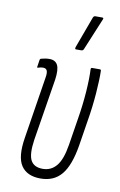

<svg xmlns="http://www.w3.org/2000/svg" viewBox="-82 -742 496 795"><g transform="rotate(10 166.5 -344.5)"><path d="M146 6Q89 6 64.5 -30.5Q40 -67 53 -148L94 -407Q98 -429 94 -438.5Q90 -448 77 -448Q72 -448 67 -447Q62 -446 56 -444Q51 -443 53 -449L57 -476Q58 -482 63 -483Q70 -485 79 -486.5Q88 -488 97 -488Q122 -488 131.5 -469.5Q141 -451 135 -408L93 -147Q84 -86 97.5 -60.5Q111 -35 148 -35Q183 -35 205.5 -62Q228 -89 238 -151L256 -264Q266 -324 270 -381Q274 -438 272 -476Q272 -482 278 -482H310Q315 -482 315 -476Q316 -439 311.5 -380.5Q307 -322 297 -263L280 -156Q266 -71 234 -32.5Q202 6 146 6ZM198 -546Q195 -546 194.5 -548Q194 -550 195 -555L244 -688Q246 -692 248 -693.5Q250 -695 254 -695H282Q286 -695 287 -693Q288 -691 286 -687L230 -552Q227 -546 220 -546Z"/></g></svg>

Font: Sofia Sans Extra Condensed Light
Style: Italic
Weight: 300
Italic angle: -9°
Version: Version 4.100